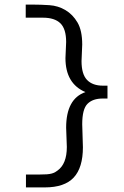

<svg xmlns="http://www.w3.org/2000/svg" viewBox="-20 -657 540 836"><path d="M338 -463 335 -391Q335 -334 359 -309Q383 -284 428 -284H448V-228H427Q384 -228 361 -205Q338 -182 338 -116L341 -16Q341 73 301 116Q261 159 175 159H93V103H148Q170 103 183.5 102Q197 101 205.5 98.5Q214 96 219.5 93Q225 90 230 86Q271 57 271 -17L268 -101Q268 -227 352 -256Q265 -293 265 -404L268 -474Q268 -531 243 -555.5Q218 -580 167 -580H92V-637H123Q157 -637 195 -634.5Q233 -632 265 -613Q297 -594 317.5 -559Q338 -524 338 -463Z"/></svg>

Font: InconsolataGo
Style: Regular
Weight: 400
Designer: Raph Levien, Kirill Tkachev
Foundry: Cyreal
Version: Version 1.013